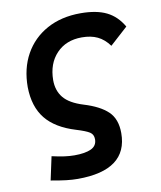

<svg xmlns="http://www.w3.org/2000/svg" viewBox="-85 -595 756 899"><g transform="rotate(-10 293.0 -146.0)"><path d="M212.4 234.4Q187 234.4 157.7 231Q128.4 227.5 85.4 219.7L109.4 108.4Q144 116.2 168.9 119.6Q193.8 123 216.3 123Q267.1 123 295.4 109.9Q323.7 96.7 323.7 65.4Q323.7 42.5 306.6 31.5Q289.6 20.5 244.6 6.8Q148.9 -22 103 -79.1Q57.1 -136.2 55.7 -229Q55.7 -317.9 93 -385Q130.4 -452.1 198.7 -489.7Q267.1 -527.3 358.9 -527.3Q434.6 -527.3 482.2 -503.9Q529.8 -480.5 559.6 -428.7L475.1 -352.1Q450.7 -385.3 419.7 -400.1Q388.7 -415 345.2 -415Q270 -415 224.6 -367.2Q179.2 -319.3 178.7 -240.7Q178.7 -190.9 206.3 -157.2Q233.9 -123.5 298.8 -103.5Q374.5 -80.6 412.1 -44.7Q449.7 -8.8 449.7 58.1Q449.7 234.4 212.4 234.4Z"/></g></svg>

Font: Cascadia Code NF SemiBold
Style: Italic
Weight: 600
Italic angle: -10°
Monospace: yes
Designer: Aaron Bell
Foundry: Saja Typeworks
Version: Version 2404.023; ttfautohint (v1.8.4)